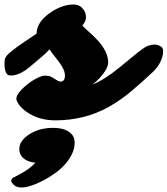

<svg xmlns="http://www.w3.org/2000/svg" viewBox="-71 -529 751 861"><path d="M309.6 -475.6Q314.5 -465.8 314.5 -450Q314.5 -434.1 298.3 -414.1Q311 -400.9 330.8 -383.5Q350.6 -366.2 369.1 -345.7Q414.1 -295.4 414.1 -249.5Q414.1 -219.2 372.6 -175.8Q359.9 -162.1 344.7 -150.4Q395.5 -169.9 466.8 -228L523.9 -274.9Q573.7 -316.4 590.6 -322.8Q607.4 -329.1 621.1 -329.1Q634.8 -329.1 647.7 -322.3Q660.6 -315.4 660.6 -300Q660.6 -284.7 655.8 -270.3Q650.9 -255.9 644 -243.7Q634.3 -226.1 615.7 -207.5Q564.5 -159.2 516.4 -118.9Q468.3 -78.6 417 -49.8Q308.6 10.7 176.8 10.7Q103 10.7 48.8 -26.9Q26.4 -42.5 14.4 -59.3Q2.4 -76.2 2.4 -85.7Q2.4 -95.2 8.8 -105.7Q15.1 -116.2 25.9 -127.4Q36.6 -138.7 50.5 -149.9Q64.5 -161.1 79.1 -169.9Q113.3 -189.9 130.1 -189.9Q147 -189.9 155.8 -185.8Q164.6 -181.6 171.9 -176.8Q191.9 -163.1 200.2 -163.1Q220.2 -163.1 220.2 -190.4Q220.2 -215.8 193.4 -251.5Q182.6 -266.1 170.9 -280.3Q159.2 -294.4 151.4 -308.1Q135.7 -290 112.3 -271L64.9 -231Q15.6 -188.5 -26.4 -190.4Q-50.8 -192.4 -50.8 -244.6Q-50.8 -253.9 -49.3 -262.7Q-46.9 -277.8 -19.5 -299.3Q7.8 -320.8 20.3 -328.9Q32.7 -336.9 41.5 -343.3L93.3 -378.4Q93.3 -428.2 150.9 -469.7Q205.6 -508.8 259.3 -508.8Q293.5 -508.8 309.6 -475.6ZM253.9 77.1Q263.7 89.4 263.7 113Q263.7 136.7 251.5 162.1Q239.3 187.5 219.7 209Q200.2 230.5 175.5 248Q150.9 265.6 126 278.8Q39.1 324.2 1 307.1Q-5.4 304.2 -13.2 295.7Q-21 287.1 -21 281.7Q-21 270 -2.4 263.2L16.6 252.9Q63.5 228 87.4 200.7Q43.5 195.8 25.4 170.9Q15.6 157.2 15.6 138.7Q15.6 102.5 60.1 73.5Q104.5 44.4 167 44.4Q229.5 44.4 253.9 77.1Z"/></svg>

Font: Sarina
Style: Regular
Weight: 400
Designer: James Grieshaber
Foundry: James Grieshaber
Version: Version 1.001